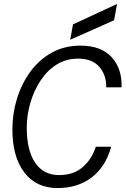

<svg xmlns="http://www.w3.org/2000/svg" viewBox="-20 -944 640 976"><path d="M273 12Q164 12 103.5 -67.5Q43 -147 43 -286Q43 -366 66 -441.5Q89 -517 133.5 -578.5Q178 -640 242.5 -676Q307 -712 389 -712Q494 -712 547.5 -653.5Q601 -595 598 -500H520Q521 -562 485 -604Q449 -646 377 -646Q315 -646 266.5 -615Q218 -584 184.5 -532Q151 -480 133.5 -418.5Q116 -357 116 -295Q116 -180 158.5 -117Q201 -54 280 -54Q354 -54 400.5 -94.5Q447 -135 467 -198H545Q517 -96 446 -42Q375 12 273 12ZM337 -742 351 -820 575 -924 560 -841Z"/></svg>

Font: DM Mono Light
Style: Italic
Weight: 300
Italic angle: -10°
Designer: Colophon Foundry
Foundry: Colophon Foundry
Version: Version 1.000; ttfautohint (v1.8.2.53-6de2)